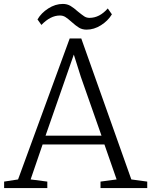

<svg xmlns="http://www.w3.org/2000/svg" viewBox="-20 -958 770 978"><path d="M300 -938Q322 -938 339 -928Q356 -918 377 -899Q398 -882 409.5 -874.5Q421 -867 436 -867Q487 -867 529 -915L550 -885Q530 -852 494.5 -829.5Q459 -807 421 -807Q399 -807 382.5 -817Q366 -827 345 -846Q326 -863 313.5 -871Q301 -879 285 -879Q237 -879 191 -831L171 -859Q190 -892 226 -915Q262 -938 300 -938ZM72 -44 335 -762H394L649 -44L730 -33V0H492V-33L574 -44L512 -222H197L136 -44L221 -33V0H1V-33ZM392 -566 356 -680 212 -267H497Z"/></svg>

Font: Martel UltraLight
Style: Regular
Weight: 250
Designer: Dan Reynolds
Foundry: Dan Reynolds
Version: Version 1.001; ttfautohint (v1.1) -l 5 -r 5 -G 72 -x 0 -D la